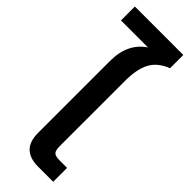

<svg xmlns="http://www.w3.org/2000/svg" viewBox="-275 -817 839 839"><g transform="rotate(45 144.5 -397.0)"><path d="M184.1 0Q79.1 0 79.1 -104V-548.8Q79.1 -657.7 154.8 -708H-12.2V-793.9H287.1V-711.9Q232.4 -690.9 209.7 -648.9Q187 -606.9 187 -533.2V-130.9Q187 -104 195.6 -95Q204.1 -85.9 231 -85.9H276.9V0Z"/></g></svg>

Font: Kanit
Style: Regular
Weight: 400
Designer: Katatrad Team
Foundry: CadsonDemak
Version: Version 1.000;PS 001.000;hotconv 1.0.88;makeotf.lib2.5.64775